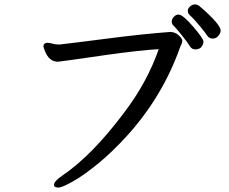

<svg xmlns="http://www.w3.org/2000/svg" viewBox="-20 -815 1040 871"><path d="M245 36Q261 36 310 8.5Q359 -19 424.5 -72.5Q490 -126 559 -202Q718 -379 796 -598Q799 -607 803 -614Q807 -621 807 -630Q807 -640 790.5 -655Q774 -670 752 -670Q638 -662 471 -640.5Q304 -619 250 -613Q231 -613 218 -617Q205 -621 193 -621Q177 -619 177 -605Q177 -600 184 -583Q203 -535 243 -535Q251 -535 464 -566Q622 -588 700 -592Q648 -442 543 -304Q397 -109 262 -18Q225 7 225 24Q225 36 245 36ZM866 -591Q880 -591 890 -598Q903 -612 903 -626Q903 -640 856 -694.5Q809 -749 790 -749Q778 -749 768.5 -738.5Q759 -728 759 -718Q759 -706 767.5 -698.5Q776 -691 804.5 -655.5Q833 -620 843 -603Q851 -591 866 -591ZM840 -747Q861 -728 886 -697.5Q911 -667 920 -653.5Q929 -640 945 -640Q961 -640 971 -653Q981 -666 981 -676Q981 -705 884 -788Q875 -795 864 -795Q853 -795 842.5 -786Q832 -777 832 -766Q832 -755 840 -747Z"/></svg>

Font: LXGW WenKai TC
Style: Bold
Weight: 700
Designer: LXGW / Fontworks Inc.
Foundry: LXGW / Fontworks Inc.
Version: Version 1.330;April 28, 2024